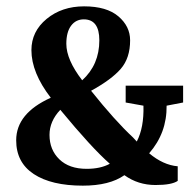

<svg xmlns="http://www.w3.org/2000/svg" viewBox="-20 -577 606 605"><path d="M376 -254V-307H557V-254L505 -244Q506 -158 450 -94Q494 -57 540 -53V-7Q521 6 470 6Q415 6 372 -25Q325 8 241 8Q142 8 86.5 -28.5Q31 -65 31 -135Q31 -220 140 -269Q79 -348 79 -419Q79 -478 127 -517.5Q175 -557 245 -557Q316 -557 353 -525.5Q390 -494 390 -450Q390 -394 360.5 -360Q331 -326 267 -291Q342 -197 399 -144L411 -131Q434 -175 432 -244ZM253 -45Q297 -45 326 -61Q269 -111 170 -231Q136 -195 136 -152Q136 -105 167 -75Q198 -45 253 -45ZM189 -439Q189 -389 239 -324Q293 -373 293 -450Q293 -516 244 -516Q219 -516 204 -496Q189 -476 189 -439Z"/></svg>

Font: Aikya
Style: Bold
Weight: 700
Designer: Neelakash Kshetrimayum (Latin subset based on Merriweather by Eben Sorkin)
Foundry: Brand New Type
Version: Version 1.00 b005